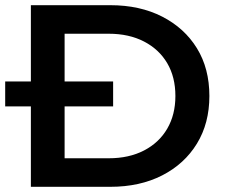

<svg xmlns="http://www.w3.org/2000/svg" viewBox="-25 -720 871 740"><path d="M94 0V-310H-5V-406H94V-700H400Q514 -700 600 -656Q686 -612 734 -534Q782 -456 782 -350Q782 -245 734 -166.5Q686 -88 600 -44Q514 0 400 0ZM224 -110H394Q472 -110 530 -140Q588 -170 619.5 -224Q651 -278 651 -350Q651 -423 619.5 -476.5Q588 -530 530 -560Q472 -590 394 -590H224V-406H411V-310H224Z"/></svg>

Font: Montserrat Thin SemiBold
Style: Regular
Weight: 600
Version: Version 9.000